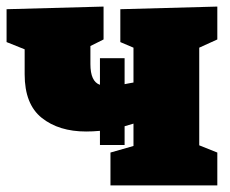

<svg xmlns="http://www.w3.org/2000/svg" viewBox="-20 -564 701 584"><path d="M284 -123V-166Q262 -164 242 -164Q159 -164 107 -205.5Q55 -247 55 -338V-414L0 -436V-536L295 -544V-444L255 -424V-369Q255 -316 284 -306V-387H359V-308Q365 -309 372 -310.5Q379 -312 386 -313V-419L346 -436V-536L641 -544V-444L586 -419V-122L641 -100V0H316V-100L386 -120V-188Q372 -184 359 -180V-123Z"/></svg>

Font: Bitter Black
Style: Regular
Weight: 900
Designer: Sol Matas, and Bitter project Authors
Foundry: Sol Matas
Version: Version 2.001